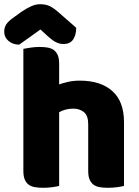

<svg xmlns="http://www.w3.org/2000/svg" viewBox="-57 -884 662 912"><path d="M532 -1Q522 2 500.5 5Q479 8 456 8Q434 8 416.5 5Q399 2 387 -7Q375 -16 368.5 -31.5Q362 -47 362 -72V-294Q362 -335 341.5 -351.5Q321 -368 291 -368Q271 -368 253 -363Q235 -358 224 -351V-1Q214 2 192.5 5Q171 8 148 8Q126 8 108.5 5Q91 2 79 -7Q67 -16 60.5 -31.5Q54 -47 54 -72V-652Q65 -654 86.5 -657.5Q108 -661 130 -661Q152 -661 169.5 -658Q187 -655 199 -646Q211 -637 217.5 -621.5Q224 -606 224 -581V-483Q237 -488 263.5 -494.5Q290 -501 322 -501Q421 -501 476.5 -451.5Q532 -402 532 -304ZM135 -744Q104 -721 80 -704.5Q56 -688 34 -672Q4 -672 -16.5 -689.5Q-37 -707 -37 -733Q-37 -753 -27.5 -768Q-18 -783 9 -802L45 -828Q70 -845 91.5 -854.5Q113 -864 133 -864Q160 -864 179 -855Q198 -846 224 -823L305 -752Q305 -718 290.5 -696.5Q276 -675 245 -675Q235 -675 226.5 -677Q218 -679 208 -684Q198 -689 186 -698.5Q174 -708 158 -723Z"/></svg>

Font: BALOOCHETTANREGULAR
Style: Book
Weight: 400
Designer: Maithili Shingre and Ek Type
Foundry: Ek Type
Version: Version 1.100;PS 1.000;hotconv 1.0.88;makeotf.lib2.5.647800;